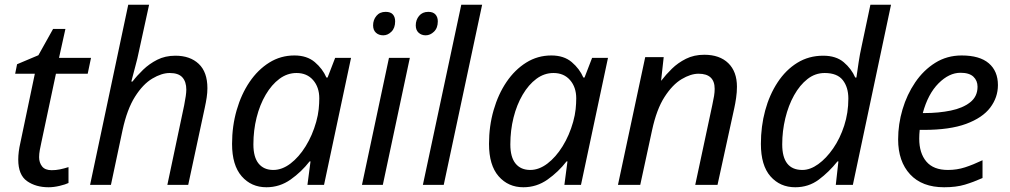

<svg xmlns="http://www.w3.org/2000/svg" viewBox="-20 -780 4260 810"><path d="M185 10Q131 10 94 -16Q57 -42 57 -107Q57 -139 66 -178L127 -469H44L52 -509L142 -547L204 -658H256L229 -536H364L350 -469H216L154 -177Q151 -164 148 -147.5Q145 -131 145 -117Q145 -94 157.5 -78Q170 -62 198 -62Q216 -62 233 -65.5Q250 -69 269 -75V-8Q257 -2 232 4Q207 10 185 10Z M360 0 521 -760H609L566 -563Q560 -533 551 -500.5Q542 -468 534 -436H539Q558 -461 584 -486Q610 -511 643.5 -528Q677 -545 720 -545Q782 -545 818.5 -510.5Q855 -476 855 -408Q855 -389 852 -369Q849 -349 844 -326L774 0H686L757 -336Q766 -381 766 -402Q766 -435 749.5 -453.5Q733 -472 696 -472Q662 -472 622.5 -448.5Q583 -425 549.5 -372Q516 -319 497 -231L448 0Z M1104 10Q1040 10 999.5 -36.5Q959 -83 959 -173Q959 -248 978.5 -315.5Q998 -383 1033 -434.5Q1068 -486 1116 -516Q1164 -546 1222 -546Q1275 -546 1308 -518Q1341 -490 1357 -453H1362L1394 -536H1461L1347 0H1277L1290 -99H1286Q1252 -55 1206 -22.5Q1160 10 1104 10ZM1133 -63Q1170 -63 1205.5 -90Q1241 -117 1269.5 -163Q1298 -209 1314 -266Q1322 -295 1324.5 -319.5Q1327 -344 1327 -365Q1327 -412 1301 -442Q1275 -472 1231 -472Q1192 -472 1159 -447.5Q1126 -423 1101 -380.5Q1076 -338 1062.5 -284Q1049 -230 1049 -171Q1049 -117 1071 -90Q1093 -63 1133 -63Z M1507 0 1621 -536H1709L1595 0ZM1776 -631Q1758 -631 1746 -642Q1734 -653 1734 -673Q1734 -696 1748 -713Q1762 -730 1787 -730Q1807 -730 1817 -719Q1827 -708 1827 -690Q1827 -662 1811 -646.5Q1795 -631 1776 -631ZM1597 -631Q1578 -631 1566 -642Q1554 -653 1554 -673Q1554 -696 1568 -713Q1582 -730 1607 -730Q1628 -730 1637.5 -719Q1647 -708 1647 -690Q1647 -662 1631.5 -646.5Q1616 -631 1597 -631Z M1764 0 1926 -760H2014L1852 0Z M2188 10Q2124 10 2083.5 -36.5Q2043 -83 2043 -173Q2043 -248 2062.5 -315.5Q2082 -383 2117 -434.5Q2152 -486 2200 -516Q2248 -546 2306 -546Q2359 -546 2392 -518Q2425 -490 2441 -453H2446L2478 -536H2545L2431 0H2361L2374 -99H2370Q2336 -55 2290 -22.5Q2244 10 2188 10ZM2217 -63Q2254 -63 2289.5 -90Q2325 -117 2353.5 -163Q2382 -209 2398 -266Q2406 -295 2408.5 -319.5Q2411 -344 2411 -365Q2411 -412 2385 -442Q2359 -472 2315 -472Q2276 -472 2243 -447.5Q2210 -423 2185 -380.5Q2160 -338 2146.5 -284Q2133 -230 2133 -171Q2133 -117 2155 -90Q2177 -63 2217 -63Z M2587 0 2702 -539H2780L2769 -440H2770Q2789 -465 2814.5 -490Q2840 -515 2874 -532Q2908 -549 2951 -549Q3016 -549 3052.5 -513.5Q3089 -478 3089 -414Q3089 -391 3085.5 -367Q3082 -343 3078 -325L3007 0H2913L2985 -337Q2990 -360 2992.5 -375.5Q2995 -391 2995 -405Q2995 -469 2927 -469Q2894 -469 2855.5 -446Q2817 -423 2783.5 -371Q2750 -319 2731 -231L2681 0Z M3335 10Q3271 10 3230.5 -36Q3190 -82 3190 -173Q3190 -247 3208 -313.5Q3226 -380 3260.5 -432.5Q3295 -485 3343.5 -515Q3392 -545 3453 -545Q3507 -545 3539.5 -517.5Q3572 -490 3588 -453H3593Q3598 -487 3602.5 -518Q3607 -549 3615 -585L3652 -760H3739L3578 0H3506L3517 -99H3513Q3477 -54 3434 -22Q3391 10 3335 10ZM3365 -63Q3398 -63 3432 -87.5Q3466 -112 3495 -154Q3524 -196 3541.5 -250Q3559 -304 3559 -364Q3559 -412 3535.5 -442Q3512 -472 3459 -472Q3419 -472 3386.5 -446.5Q3354 -421 3330 -378Q3306 -335 3293 -281Q3280 -227 3280 -171Q3280 -63 3365 -63Z M3963 10Q3870 10 3819.5 -44.5Q3769 -99 3769 -192Q3769 -256 3787.5 -318.5Q3806 -381 3841 -432.5Q3876 -484 3925.5 -515Q3975 -546 4037 -546Q4113 -546 4151.5 -513Q4190 -480 4190 -421Q4190 -369 4157.5 -326Q4125 -283 4056 -257.5Q3987 -232 3877 -232H3860Q3859 -223 3858.5 -213Q3858 -203 3858 -195Q3858 -134 3888 -98.5Q3918 -63 3979 -63Q4017 -63 4051 -74Q4085 -85 4125 -104V-29Q4087 -12 4050.5 -1Q4014 10 3963 10ZM3873 -303H3880Q3940 -303 3991 -313.5Q4042 -324 4073 -348.5Q4104 -373 4104 -414Q4104 -440 4086.5 -456.5Q4069 -473 4032 -473Q3984 -473 3939.5 -428.5Q3895 -384 3873 -303Z"/></svg>

Font: Manna Sans
Style: Italic
Weight: 400
Italic angle: -12°
Designer: Monotype Design Team
Foundry: Monotype Imaging Inc.
Version: Version 2.001.1; ttfautohint (v1.8.2)